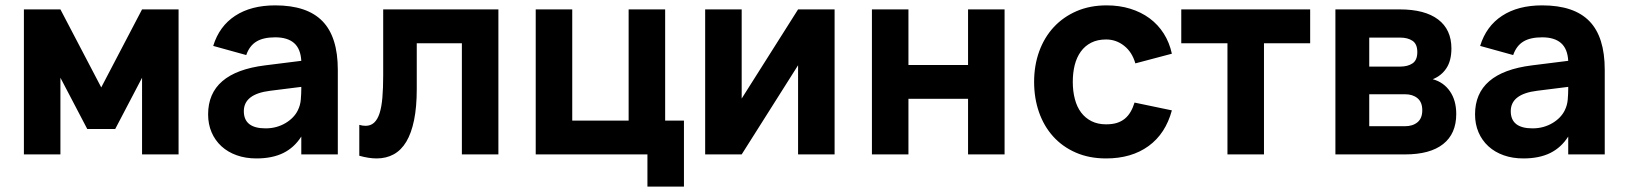

<svg xmlns="http://www.w3.org/2000/svg" viewBox="-20 -575 6056 715"><path d="M69 0V-540H205L357 -249.5L509 -540H645V0H509V-285.5L409 -94.5H305L205 -285.5V0Z M1005 -555Q1123.5 -555 1180.8 -496.2Q1238 -437.5 1238 -315V0H1102V-66.5Q1076 -25.5 1035 -5.2Q994 15 935 15Q894.5 15 861.5 3.2Q828.5 -8.5 804.8 -30.2Q781 -52 768 -82.2Q755 -112.5 755 -149Q755 -305 966.5 -331.5L1102 -348.5Q1099.5 -393.5 1075 -414.8Q1050.5 -436 1005 -436Q960.5 -436 934.8 -420.2Q909 -404.5 897 -370L774 -404Q796.5 -477.5 855.8 -516.2Q915 -555 1005 -555ZM986.5 -237Q888 -225 888 -161Q888 -97 969 -97Q990.5 -97 1009.2 -102.2Q1028 -107.5 1043.5 -116.8Q1059 -126 1070.8 -138.2Q1082.5 -150.5 1089 -164Q1098.5 -183 1100.2 -204.5Q1102 -226 1102 -244V-251.5Z M1318 -110Q1330 -106.5 1341.5 -106.5Q1360.5 -106.5 1373.2 -118.2Q1386 -130 1393.5 -153.2Q1401 -176.5 1404 -211.8Q1407 -247 1407 -293.5V-540H1836V0H1700V-414H1532V-243.5Q1532 -176.5 1522 -127.8Q1512 -79 1493 -47.2Q1474 -15.5 1446 -0.2Q1418 15 1382.5 15Q1353.5 15 1318 5Z M2391 120V0H1975V-540H2111V-126H2321V-540H2457V-126H2527V120Z M3088 -540V0H2952V-332L2742 0H2606V-540H2742V-208L2952 -540Z M3227 0V-540H3363V-333H3585V-540H3721V0H3585V-207H3363V0Z M4099 15Q4036 15 3986.2 -6.8Q3936.5 -28.5 3902 -66.8Q3867.5 -105 3849.2 -157.2Q3831 -209.5 3831 -270Q3831 -331.5 3850 -383.8Q3869 -436 3904.2 -474Q3939.5 -512 3989.2 -533.5Q4039 -555 4101 -555Q4148.5 -555 4189 -542.5Q4229.5 -530 4261 -506.8Q4292.5 -483.5 4313.8 -450Q4335 -416.5 4344 -375L4208 -339Q4196 -381 4166.2 -404.5Q4136.5 -428 4099 -428Q4067 -428 4043.5 -416Q4020 -404 4004.8 -382.8Q3989.5 -361.5 3982.2 -332.8Q3975 -304 3975 -270Q3975 -235 3982.8 -205.8Q3990.5 -176.5 4006.2 -155.8Q4022 -135 4045.2 -123.5Q4068.5 -112 4099 -112Q4122 -112 4139 -117.2Q4156 -122.5 4168.8 -133Q4181.5 -143.5 4190.2 -158.5Q4199 -173.5 4205 -193L4344 -164Q4320.5 -77 4257 -31Q4193.5 15 4099 15Z M4551 0V-414H4379V-540H4859V-414H4687V0Z M5212.5 0H4953V-540H5192.5Q5286 -540 5335.5 -502.5Q5385 -465 5385 -394.5Q5385 -349.5 5366.5 -321.2Q5348 -293 5315.5 -280Q5356 -269 5379.5 -235Q5403 -201 5403 -150.5Q5403 -77 5354.2 -38.5Q5305.5 0 5212.5 0ZM5194 -435H5079V-327H5194Q5222.5 -327 5240.2 -339Q5258 -351 5258 -381Q5258 -411 5240.2 -423Q5222.5 -435 5194 -435ZM5212.5 -105Q5241 -105 5258.8 -119.8Q5276.5 -134.5 5276.5 -164.5Q5276.5 -194.5 5258.8 -209.2Q5241 -224 5212.5 -224H5079V-105Z M5723 -555Q5841.5 -555 5898.8 -496.2Q5956 -437.5 5956 -315V0H5820V-66.5Q5794 -25.5 5753 -5.2Q5712 15 5653 15Q5612.5 15 5579.5 3.2Q5546.5 -8.5 5522.8 -30.2Q5499 -52 5486 -82.2Q5473 -112.5 5473 -149Q5473 -305 5684.5 -331.5L5820 -348.5Q5817.5 -393.5 5793 -414.8Q5768.5 -436 5723 -436Q5678.5 -436 5652.8 -420.2Q5627 -404.5 5615 -370L5492 -404Q5514.5 -477.5 5573.8 -516.2Q5633 -555 5723 -555ZM5704.5 -237Q5606 -225 5606 -161Q5606 -97 5687 -97Q5708.5 -97 5727.2 -102.2Q5746 -107.5 5761.5 -116.8Q5777 -126 5788.8 -138.2Q5800.5 -150.5 5807 -164Q5816.5 -183 5818.2 -204.5Q5820 -226 5820 -244V-251.5Z"/></svg>

Font: Vela Sans ExtBd
Style: Regular
Weight: 800
Designer: Principal design: Mikhail Sharanda - project Manrope.
Design modification: Ravid Balaliev
Foundry: Mikhail Sharanda
Version: Version 1.001